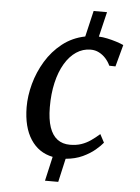

<svg xmlns="http://www.w3.org/2000/svg" viewBox="-56 -726 646 888"><g transform="rotate(5 267.5 -282.5)"><path d="M186.7 118.3 212.4 5.4Q146.5 -7.8 109.9 -64.2Q73.2 -120.5 72.4 -213.1Q72.2 -266 87.4 -322.1Q102.7 -378.2 133.1 -428.5Q163.5 -478.7 208.9 -514.5Q254.3 -550.3 314.1 -562.4L342.4 -683.2H404.6L376.9 -567.3Q394.6 -566.8 416.2 -562.2Q437.8 -557.7 458.5 -551.1Q479.2 -544.5 492.7 -538.2L465.3 -436.7L436.6 -437.4Q428.2 -455.8 414.7 -470.8Q401.2 -485.7 383.6 -494.8Q366 -504 344.6 -504Q308.5 -504 278 -483.6Q247.6 -463.3 225.3 -425.7Q202.9 -388.1 191 -336.4Q179 -284.7 179.3 -222.2Q179.6 -166 192.1 -129.5Q204.6 -93.1 228.5 -75.2Q252.4 -57.4 286.6 -57.4Q316.7 -57.4 339.9 -65.4Q363.1 -73.4 382.9 -87.2Q402.8 -101 422.9 -118.7L443.1 -80.6Q431.3 -65.7 408.3 -46.2Q385.3 -26.7 351.5 -10.8Q317.7 5 272.9 9L248.2 118.3Z"/></g></svg>

Font: Merriweather Light
Style: Italic
Weight: 300
Italic angle: -7.8°
Designer: Eben Sorkin
Foundry: Eben Sorkin
Version: Version 2.101